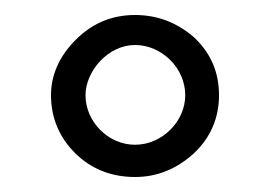

<svg xmlns="http://www.w3.org/2000/svg" viewBox="-20 -700 360 256"><path d="M48 -573C48 -543 59 -517 80 -496C101 -475 128 -464 160 -464C190 -464 216 -475 239 -496C261 -517 272 -543 272 -573C272 -604 261 -629 239 -650C216 -670 190 -680 160 -680C129 -680 103 -669 81 -647C59 -625 48 -600 48 -573ZM94 -573C94 -605 124 -640 160 -640C196 -640 227 -609 227 -573C227 -538 196 -507 160 -507C124 -507 94 -538 94 -573Z"/></svg>

Font: Dongle Light
Style: Regular
Weight: 300
Designer: Yanghee Ryu
Foundry: Yanghee Ryu
Version: Version 2.000